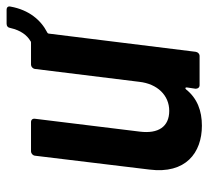

<svg xmlns="http://www.w3.org/2000/svg" viewBox="-45 -580 632 582"><g transform="rotate(-90 271.0 -289.0)"><path d="M533 -585H490C483 -585 478 -581 477 -573C470 -542 455 -523 438 -513C436 -511 434 -511 432 -511H366C360 -511 354 -506 353 -499L314 -183C308 -128 273 -92 226 -92C178 -92 156 -125 163 -181L202 -499C203 -506 199 -511 192 -511H103C97 -511 91 -506 90 -499L48 -152C34 -42 99 7 181 7C226 7 264 -7 291 -41C295 -45 297 -43 297 -39L293 -12C293 -5 297 0 304 0H392C399 0 404 -5 405 -12L460 -456C460 -458 461 -461 464 -462C501 -481 532 -517 542 -573C544 -581 539 -585 533 -585Z"/></g></svg>

Font: Barlow Semi Condensed SemiBold
Style: Italic
Weight: 600
Width: 4
Italic angle: -7°
Designer: Jeremy Tribby
Foundry: Tribby Type
Version: Version 1.422;hotconv 1.0.109;makeotfexe 2.5.65596